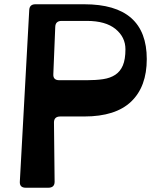

<svg xmlns="http://www.w3.org/2000/svg" viewBox="-20 -880 781 900"><path d="M269 -782Q240 -782 239 -754L230 -533Q228 -504 258 -504H387Q430 -504 463.5 -509Q497 -514 520.5 -529.5Q544 -545 556 -573.5Q568 -602 568 -649Q568 -706 521.5 -744Q475 -782 387 -782ZM117 -832Q118 -860 146 -860H375Q668 -860 668 -603Q668 -474 595 -404Q522 -334 375 -334H263Q233 -334 233 -306L236 -28Q236 0 206 0H101Q71 0 73 -29Z"/></svg>

Font: OpenDyslexic 3
Style: Regular
Weight: 400
Designer: Abelardo Gonzalez
Version: Version 1.000;PS 001.001;hotconv 1.0.56